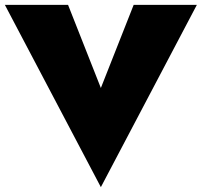

<svg xmlns="http://www.w3.org/2000/svg" viewBox="-25 -720 830 790"><path d="M390 -358 255 -700H-5L390 50L785 -700H525Z"/></svg>

Font: Jost Black
Style: Regular
Weight: 900
Version: Version 3.710